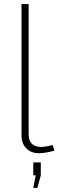

<svg xmlns="http://www.w3.org/2000/svg" viewBox="-20 -750 288 946"><path d="M86 -730H121V-89Q121 -57 137.5 -41.5Q154 -26 181 -26Q195 -26 211 -29Q227 -32 240 -36L248 -8Q233 -3 210 1Q187 5 172 5Q133 5 109.5 -19Q86 -43 86 -82ZM144 176 156 114H144V50H181V114L164 176Z"/></svg>

Font: Raleway ExtraLight
Style: Regular
Weight: 200
Designer: Matt McInerney, Pablo Impallari, Rodrigo Fuenzalida
Foundry: Matt McInerney, Pablo Impallari, Rodrigo Fuenzalida
Version: Version 4.026